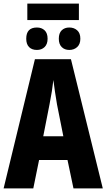

<svg xmlns="http://www.w3.org/2000/svg" viewBox="-20 -1041 588 1061"><path d="M416 -1021V-930H131V-1021ZM184 -889Q210 -889 226.5 -873.5Q243 -858 243 -827Q243 -797 226.5 -781Q210 -765 184 -765Q156 -765 140.5 -781Q125 -797 125 -827Q125 -889 184 -889ZM363 -889Q389 -889 406.5 -873.5Q424 -858 424 -827Q424 -797 406.5 -781Q389 -765 363 -765Q337 -765 321 -781Q305 -797 305 -827Q305 -858 321 -873.5Q337 -889 363 -889ZM386 0 353 -157H196L164 0H0L173 -714H372L548 0ZM295 -464Q289 -501 283.5 -536Q278 -571 275 -599Q269 -542 254 -466L219 -288H330Z"/></svg>

Font: Noto Sans ExtraCondensed ExtraBold
Style: Regular
Weight: 800
Width: 2
Designer: Monotype Design Team
Foundry: Monotype Imaging Inc.
Version: Version 2.013; ttfautohint (v1.8.4.7-5d5b)